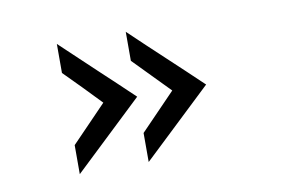

<svg xmlns="http://www.w3.org/2000/svg" viewBox="-47 -473 694 469"><g transform="rotate(-10 300.5 -238.5)"><path d="M459 -239Q416 -280 373.5 -319.5Q331 -359 288 -400V-328Q310 -305 331.5 -283.5Q353 -262 375 -239Q353 -216 331.5 -194Q310 -172 288 -149V-77ZM288 -239Q245 -280 202.5 -319.5Q160.1 -359 117.1 -400V-328Q139.1 -306 160.6 -284Q182 -262 204 -239Q182 -216 160.6 -194Q139.1 -172 117.1 -149V-77Z"/></g></svg>

Font: Josefin Slab SemiBold
Style: Regular
Weight: 600
Designer: Santiago Orozco
Foundry: Typemade
Version: Version 2.000